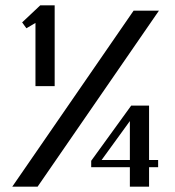

<svg xmlns="http://www.w3.org/2000/svg" viewBox="-20 -700 657 720"><path d="M113 -377V-614L79 -594L63 -616L131 -680H185V-377ZM26 0 481 -660H576L121 0ZM467 0V-73H322V-97L472 -304H539V-100H573V-73H539V0ZM361 -100H467V-246Z"/></svg>

Font: Philosopher
Style: Bold
Weight: 700
Designer: Jovanny Lemonad
Foundry: Jovanny Lemonad
Version: Version 2.000